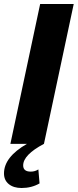

<svg xmlns="http://www.w3.org/2000/svg" viewBox="-51 -720 389 961"><path d="M57 221Q17 221 -7 201.5Q-31 182 -31 148Q-31 66 84 0H1L150 -700H318L169 0Q65 55 65 108Q65 139 103 139Q124 139 141 128L147 198Q107 221 57 221Z"/></svg>

Font: Red Hat Display Black
Style: Italic
Weight: 900
Italic angle: -12°
Designer: Pentagram, MCKL
Foundry: Pentagram, MCKL
Version: Version 1.023; ttfautohint (v1.8.3)